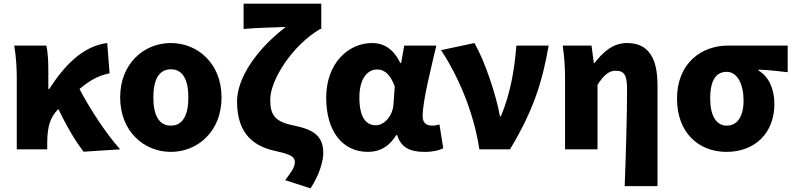

<svg xmlns="http://www.w3.org/2000/svg" viewBox="-20 -819 4353 1053"><path d="M438 13 639 0C564 -83 474 -220 416 -331C477 -382 523 -405 581 -417L568 -583C433 -566 333 -459 250 -331H245V-427C245 -481 243 -532 234 -569H58C69 -508 72 -437 72 -392V0H239V-35C239 -122 255 -176 298 -219L300 -221C350 -117 397 -41 438 13Z M917 14C1062 14 1195 -96 1195 -285C1195 -473 1062 -583 917 -583C772 -583 639 -473 639 -285C639 -96 772 14 917 14ZM917 -130C850 -130 821 -190 821 -285C821 -379 850 -439 917 -439C984 -439 1013 -379 1013 -285C1013 -190 984 -130 917 -130Z M1683 214C1733 139 1753 61 1753 22C1753 -67 1709 -107 1593 -130C1491 -151 1462 -184 1462 -272C1462 -381 1584 -571 1736 -660H1742V-799H1316V-660C1384 -667 1502 -669 1547 -671C1385 -547 1280 -390 1280 -262C1280 -73 1385 -14 1490 9C1575 28 1597 40 1597 70C1597 100 1576 126 1544 169Z M1998 14C2064 14 2115 -16 2153 -78H2158C2180 -10 2228 14 2309 14C2356 14 2390 5 2411 -6L2390 -137C2377 -132 2364 -130 2353 -130C2321 -130 2298 -142 2298 -182C2298 -265 2343 -440 2373 -569H2197L2180 -474H2175C2138 -551 2084 -583 2021 -583C1889 -583 1769 -471 1769 -283C1769 -98 1859 14 1998 14ZM2041 -132C1986 -132 1951 -177 1951 -285C1951 -394 2000 -438 2048 -438C2094 -438 2123 -404 2145 -345L2138 -248C2134 -183 2088 -132 2041 -132Z M2609 0H2777C2904 -211 2954 -367 2989 -569H2812C2802 -441 2780 -307 2727 -181H2722C2701 -298 2640 -482 2582 -583L2399 -544C2490 -406 2577 -211 2609 0Z M3406 202H3586V-352C3586 -494 3541 -583 3419 -583C3341 -583 3288 -534 3240 -473H3237L3224 -569H3066C3076 -506 3079 -437 3079 -392V0H3257V-354C3290 -405 3318 -431 3356 -431C3403 -431 3419 -409 3419 -330C3419 -203 3413 25 3406 202Z M3964 14C4118 14 4227 -87 4227 -249C4227 -333 4195 -400 4140 -432V-437C4199 -435 4238 -430 4300 -423V-569H3972C3829 -569 3693 -474 3693 -278C3693 -89 3814 14 3964 14ZM3966 -130C3909 -130 3875 -183 3875 -278C3875 -384 3910 -425 3966 -425C4025 -425 4058 -355 4058 -268C4058 -180 4024 -130 3966 -130Z"/></svg>

Font: Noto Sans HK Black
Style: Regular
Weight: 900
Designer: Ryoko NISHIZUKA 西塚涼子 (kana, bopomofo & ideographs); Paul D. Hunt (Latin, Greek & Cyrillic); Sandoll Communications 산돌커뮤니
Foundry: Adobe
Version: Version 2.004;hotconv 1.0.118;makeotfexe 2.5.65603